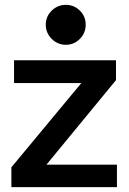

<svg xmlns="http://www.w3.org/2000/svg" viewBox="-20 -773 534 793"><path d="M27 -82 316 -430H38V-524H459V-442L172 -93H463V0H27ZM169 -671Q169 -705 193.5 -729Q218 -753 252 -753Q286 -753 310 -729Q334 -705 334 -671Q334 -637 310 -612.5Q286 -588 252 -588Q218 -588 193.5 -612.5Q169 -637 169 -671Z"/></svg>

Font: Rising Sun
Style: Bold
Weight: 700
Designer: Matt McInerney, Pablo Impallari, Rodrigo Fuenzalida (Raleway font), Stephen Hutchings (Greek), Cristiano Sobral (main ch
Foundry: The Rising Sun Project Authors
Version: Version 4.327; ttfautohint (v1.8.4.7-5d5b-dirty)